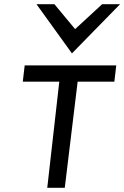

<svg xmlns="http://www.w3.org/2000/svg" viewBox="-20 -890 589 910"><path d="M321 -637 549 -870H464L336 -752L238 -870H153ZM88 -503H261L204 0H287L348 -503H522L531 -580H97Z"/></svg>

Font: Charger
Style: BdIt
Weight: 400
Designer: Jasper
Foundry: Cannot Into Space Fonts
Version: Version 0.98